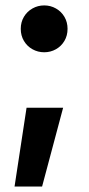

<svg xmlns="http://www.w3.org/2000/svg" viewBox="-20 -526 327 702"><path d="M55.9 -420.5Q55.9 -445.1 67.5 -464.6Q79.1 -484.1 98.8 -495.1Q118.5 -506.2 141.6 -506.2Q164.8 -506.2 184.4 -495.1Q204 -484.1 215.5 -464.6Q227 -445.1 227 -420.5Q227 -395.8 215.5 -376.4Q204 -356.9 184.4 -345.9Q164.8 -334.9 141.6 -334.9Q118.5 -334.9 98.8 -345.9Q79.1 -356.8 67.5 -376.4Q55.9 -395.9 55.9 -420.5ZM210.8 -132.1 133.9 156H33.2L77.1 -132.1Z"/></svg>

Font: Wand UI Pro
Style: Regular
Weight: 400
Designer: Andreas Faust
Version: Version 1.003;FEAKit 1.0